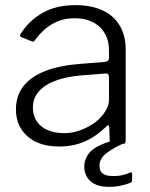

<svg xmlns="http://www.w3.org/2000/svg" viewBox="-20 -560 584 747"><path d="M393 -67Q354 -29 309.5 -9.5Q265 10 210 10Q132 10 87 -29.5Q42 -69 42 -135Q42 -187 71 -224.5Q100 -262 157 -284Q214 -306 298 -312L387 -319Q395 -320 399.5 -323.5Q404 -327 404 -334V-363Q404 -421 368 -455Q332 -489 270 -489Q223 -489 185 -467.5Q147 -446 116 -404Q113 -400 110.5 -398.5Q108 -397 104 -399L62 -416Q59 -418 58 -420.5Q57 -423 61 -429Q92 -479 145 -509.5Q198 -540 273 -540Q336 -540 379.5 -519.5Q423 -499 446 -460Q469 -421 469 -368V-13Q469 -5 466 -2.5Q463 0 456 0H419Q414 0 411 -3.5Q408 -7 407 -13L405 -65Q403 -79 393 -67ZM404 -259Q404 -276 390 -274L315 -268Q263 -265 224.5 -255Q186 -245 160.5 -229Q135 -213 121.5 -191.5Q108 -170 108 -142Q108 -95 141 -68.5Q174 -42 230 -42Q264 -42 296 -54.5Q328 -67 353 -86Q378 -107 391 -129Q404 -151 404 -171V-259ZM308 88Q308 56 331 31Q354 6 416 -12L467 -5Q416 18 391.5 38Q367 58 367 85Q367 105 379.5 115Q392 125 420 125Q442 125 459.5 120.5Q477 116 484 112Q494 107 494 116V141Q494 148 488 151Q476 156 453.5 161.5Q431 167 405 167Q356 167 332 145Q308 123 308 88Z"/></svg>

Font: Libre Franklin Thin Light
Style: Regular
Weight: 300
Version: Version 3.000